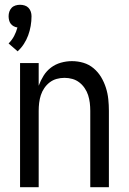

<svg xmlns="http://www.w3.org/2000/svg" viewBox="-20 -784 540 804"><path d="M64 0V-520H142V-425Q150 -447 162.5 -467Q175 -487 193.5 -501Q212 -515 235 -521.5Q258 -528 281 -528Q306 -528 329.5 -521Q353 -514 372 -498Q391 -482 403.5 -461Q416 -440 423.5 -416.5Q431 -393 433.5 -368.5Q436 -344 436 -320V0H358V-320Q358 -337 356 -353.5Q354 -370 349 -385.5Q344 -401 334.5 -415Q325 -429 312 -439Q299 -449 283 -453.5Q267 -458 250 -458Q233 -458 217 -453.5Q201 -449 188 -439Q175 -429 165.5 -415Q156 -401 151 -385.5Q146 -370 144 -353.5Q142 -337 142 -320V0ZM54 -569 16 -602Q30 -616 39 -633Q48 -650 53 -669Q45 -670 37.5 -674Q30 -678 25 -684.5Q20 -691 18 -699.5Q16 -708 16 -716Q16 -726 19 -735Q22 -744 28.5 -751Q35 -758 44.5 -761Q54 -764 64 -764Q74 -764 83.5 -761Q93 -758 99.5 -751Q106 -744 109 -735Q112 -726 112 -716Q112 -696 108.5 -675.5Q105 -655 98 -636Q91 -617 80 -600Q69 -583 54 -569Z"/></svg>

Font: Iosevka Custom
Style: Regular
Weight: 400
Monospace: yes
Designer: Belleve Invis
Foundry: Belleve Invis
Version: Version 32.5.0; ttfautohint (v1.8.4)